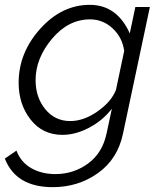

<svg xmlns="http://www.w3.org/2000/svg" viewBox="-53 -550 665 793"><path d="M-33 105 15 72Q33 120 76 144.5Q119 169 176 169Q251 169 310.5 125.5Q370 82 387 2L409 -101Q371 -52 315 -22.5Q259 7 205 7Q123 7 73.5 -56Q24 -119 24 -208Q24 -332 113 -431Q202 -530 318 -530Q430 -530 483 -412L506 -521H566L455 2Q433 107 351.5 165Q270 223 165 223Q13 223 -33 105ZM426 -179 460 -340Q452 -396 412 -433Q372 -470 319 -470Q229 -470 161.5 -389.5Q94 -309 94 -219Q94 -148 134 -99Q174 -50 237 -50Q293 -50 350 -90Q407 -130 426 -179Z"/></svg>

Font: Raleway-v4020
Style: Italic
Weight: 400
Italic angle: -12°
Designer: Matt McInerney, Pablo Impallari, Rodrigo Fuenzalida
Foundry: Matt McInerney, Pablo Impallari, Rodrigo Fuenzalida
Version: Version 4.020;PS 004.020;hotconv 1.0.88;makeotf.lib2.5.64775